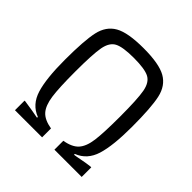

<svg xmlns="http://www.w3.org/2000/svg" viewBox="-183 -843 991 991"><g transform="rotate(45 312.5 -348.0)"><path d="M69 -70H75Q78 -70 133 -61Q165 -55 177 -53V-59Q112 -84 89.5 -156.5Q67 -229 67 -366Q67 -507 81.5 -572.5Q96 -638 147 -667Q198 -696 312 -696Q426 -696 477 -667Q528 -638 542.5 -572.5Q557 -507 557 -366Q557 -229 534.5 -156.5Q512 -84 447 -59V-53Q463 -55 493 -61Q503 -63 517 -65.5Q531 -68 549 -70H556V0H357V-65Q411 -74 436 -101.5Q461 -129 468.5 -185.5Q476 -242 476 -360Q476 -488 466.5 -539.5Q457 -591 424.5 -608Q392 -625 312 -625Q232 -625 199.5 -608Q167 -591 157.5 -539.5Q148 -488 148 -360Q148 -243 156 -186Q164 -129 188.5 -101.5Q213 -74 267 -65V0H69Z"/></g></svg>

Font: Assailand
Style: Regular
Weight: 400
Designer: Hector Gatti with collaboration of the Omnibus-Type team
Foundry: Omnibus-Type
Version: Version 0.072;October 19, 2019;FontCreator 12.0.0.2547 64-bi